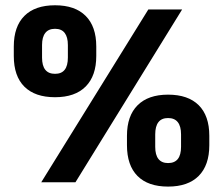

<svg xmlns="http://www.w3.org/2000/svg" viewBox="-20 -674 826 710"><path d="M132.5 0 528.5 -639H653.5L259 0ZM601.5 16Q527.5 16 488.5 -23.2Q449.5 -62.5 449.5 -137V-172Q449.5 -245.5 488.8 -284.8Q528 -324 601.5 -324Q675.5 -324 714.8 -285Q754 -246 754 -172V-137Q754 -63 714.8 -23.5Q675.5 16 601.5 16ZM601.5 -71Q625.5 -71 637.5 -86Q649.5 -101 649.5 -131V-177Q649.5 -207 637.5 -222.2Q625.5 -237.5 601.5 -237.5Q577.5 -237.5 565.8 -222.2Q554 -207 554 -177V-131Q554 -101 566 -86Q578 -71 601.5 -71ZM183.5 -314.5Q109.5 -314.5 70.2 -353.5Q31 -392.5 31 -467V-502Q31 -576 70.2 -615.2Q109.5 -654.5 183.5 -654.5Q257.5 -654.5 296.8 -615.2Q336 -576 336 -502V-467Q336 -393.5 296.8 -354Q257.5 -314.5 183.5 -314.5ZM183.5 -401Q207.5 -401 219.2 -416Q231 -431 231 -461V-507.5Q231 -537 219.2 -552.2Q207.5 -567.5 183.5 -567.5Q159.5 -567.5 147.5 -552.2Q135.5 -537 135.5 -507.5V-461Q135.5 -431 147.5 -416Q159.5 -401 183.5 -401Z"/></svg>

Font: Anek Tamil Medium
Style: Bold
Weight: 700
Version: Version 1.003